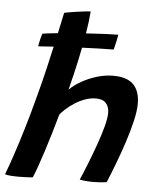

<svg xmlns="http://www.w3.org/2000/svg" viewBox="-70 -768 685 823"><g transform="rotate(5 272.0 -356.0)"><path d="M399.5 -567.5Q373 -567.5 332.8 -566.2Q292.5 -565 246.8 -563Q201 -561 156.2 -558.5Q111.5 -556 75.5 -553Q78 -567 81.2 -581.5Q84.5 -596 89 -608.5Q106 -611.5 137.5 -614.8Q169 -618 207.8 -621Q246.5 -624 286 -626.8Q325.5 -629.5 359 -631Q392.5 -632.5 413.5 -632.5Q412.5 -625.5 408.8 -606.8Q405 -588 399.5 -567.5ZM101.5 8.5Q92 9.5 75.8 10.2Q59.5 11 42.5 11Q23 11 6.2 9.8Q-10.5 8.5 -18 5.5Q-5 -28 12.5 -80Q30 -132 49.2 -196Q68.5 -260 86.5 -329Q104.5 -395 120.2 -462Q136 -529 149.8 -591.5Q163.5 -654 174 -705.5Q178 -707 192.8 -709.5Q207.5 -712 226.2 -714.8Q245 -717.5 261.8 -719.5Q278.5 -721.5 287 -721.5Q284.5 -684 275.5 -629.8Q266.5 -575.5 252.8 -511.5Q239 -447.5 221.5 -379.5Q242 -400 272.5 -417.2Q303 -434.5 338.2 -445Q373.5 -455.5 407.5 -455.5Q467.5 -455.5 495 -427.2Q522.5 -399 522.5 -344.5Q522.5 -314.5 512.5 -271.5Q502.5 -228.5 486.8 -180Q471 -131.5 453 -84.2Q435 -37 419 1.5Q405 3.5 390 4.5Q375 5.5 360.5 5.5Q328 5.5 303 0.5Q316 -29 332.2 -70Q348.5 -111 364 -154.2Q379.5 -197.5 389.5 -235Q399.5 -272.5 399.5 -294.5Q399.5 -321 385.5 -336.5Q371.5 -352 343 -352Q318.5 -352 295.2 -343.5Q272 -335 251.8 -322Q231.5 -309 215.8 -294.8Q200 -280.5 191.5 -269.5Q180 -229 167.8 -187.5Q155.5 -146 143.2 -108Q131 -70 120.2 -39.8Q109.5 -9.5 101.5 8.5Z"/></g></svg>

Font: Grandstander Thin Medium
Style: Italic
Weight: 500
Italic angle: -15°
Version: Version 1.200